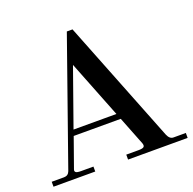

<svg xmlns="http://www.w3.org/2000/svg" viewBox="-137 -825 955 951"><g transform="rotate(-20 340.5 -350.0)"><path d="M-13 0V-26H52Q74 -26 82 -47L312 -700H342L598 -52Q609 -26 629 -26H694V0H380V-26H445Q468 -26 473.5 -32.5Q479 -39 474 -52L415 -202H167L112 -47Q108 -37 114 -31.5Q120 -26 142 -26H207V0ZM177 -232H403L284 -534Z"/></g></svg>

Font: Bentinck
Style: Regular
Weight: 400
Designer: Jörg Drees
Foundry: Jörg Drees
Version: Version 1.000; ttfautohint (v1.8.4.7-5d5b)